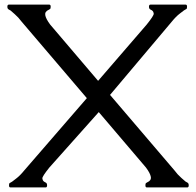

<svg xmlns="http://www.w3.org/2000/svg" viewBox="-20 -820 858 840"><path d="M461.4 -404.8 743.2 -74.7Q756.8 -56.2 773.4 -41.7Q790 -27.3 791.5 -25.9Q793 -24.4 799.3 -21.5Q805.7 -18.6 805.7 -9.3Q805.7 0 799.3 0H622.6Q616.2 0 616.2 -8.5Q616.2 -17.1 618.4 -18.8Q620.6 -20.5 624.5 -22.5Q642.6 -30.3 639.9 -46.1Q637.2 -62 618.7 -86.9L412.1 -329.6L195.8 -86.9Q164.1 -47.4 165.3 -39.3Q166.5 -31.2 169.9 -27.8Q173.3 -24.4 179.7 -21.5Q186 -18.6 186 -9.3Q186 0 179.7 0H25.9Q19.5 0 19.5 -8.5Q19.5 -17.1 21.7 -18.8Q23.9 -20.5 27.8 -22.2Q31.7 -23.9 33.2 -25.4Q34.7 -26.9 51 -39.1Q67.4 -51.3 86.4 -74.7L359.9 -390.6L74.7 -725.1Q61 -743.7 44.4 -758.1Q27.8 -772.5 26.4 -773.9Q24.9 -775.4 18.6 -778.3Q12.2 -781.2 12.2 -790.5Q12.2 -799.8 18.6 -799.8H195.3Q201.7 -799.8 201.7 -791.3Q201.7 -782.7 199.5 -781Q197.3 -779.3 193.4 -777.3Q175.3 -769.5 178 -753.7Q180.7 -737.8 199.2 -712.9L409.2 -466.3L622.1 -712.9Q653.8 -752.4 652.6 -760.5Q651.4 -768.6 647.9 -772Q644.5 -775.4 638.2 -778.3Q631.8 -781.2 631.8 -790.5Q631.8 -799.8 638.2 -799.8H792Q798.3 -799.8 798.3 -791.3Q798.3 -782.7 796.1 -781Q793.9 -779.3 790 -777.6Q786.1 -775.9 784.7 -774.4Q783.2 -772.9 766.8 -760.7Q750.5 -748.5 731.4 -725.1Z"/></svg>

Font: Della Respira
Style: Regular
Weight: 500
Version: Version 0.201